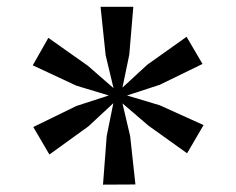

<svg xmlns="http://www.w3.org/2000/svg" viewBox="-20 -842 674 548"><path d="M274 -315 284.5 -453.5 303.5 -547.5 232.5 -481.5 121 -401 75 -479.5 198 -539.5 290.5 -569.5 198 -597.5 73.5 -655.5 118 -734 230.5 -654.5 304 -590.5 281.5 -684.5 267 -822.5H360.5L349 -686L329.5 -592L400 -657L512.5 -737L558 -659.5L436 -600L342.5 -569.5L436 -541.5L561 -485L514 -404.5L403.5 -483.5L329.5 -547L351.5 -453.5L366.5 -315.5Z"/></svg>

Font: Merriweather 24pt SemiCondensed
Style: Regular
Weight: 400
Width: 4
Designer: Eben Sorkin
Foundry: Eben Sorkin
Version: Version 2.100